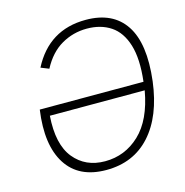

<svg xmlns="http://www.w3.org/2000/svg" viewBox="-106 -809 885 919"><g transform="rotate(-15 336.5 -350.0)"><path d="M310 10Q174 10 113 -85.5Q52 -181 76 -352H590Q603 -463 581.5 -533Q560 -603 511 -635.5Q462 -668 393 -668Q325 -668 267 -634.5Q209 -601 171 -529L131 -545Q216 -710 399 -710Q533 -710 594 -618Q655 -526 633 -343Q612 -175 528.5 -82.5Q445 10 310 10ZM315 -32Q414 -32 487 -101Q560 -170 585 -311H115Q105 -171 161.5 -101.5Q218 -32 315 -32Z"/></g></svg>

Font: Haskoy ExtraLight
Style: Italic
Weight: 200
Designer: Ertekin Erdin
Foundry: Ertekin Erdin
Version: Version 2.000; ttfautohint (v1.8.4.7-5d5b)